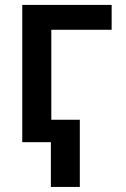

<svg xmlns="http://www.w3.org/2000/svg" viewBox="-20 -565 502 763"><path d="M423.7 -545.5H68.5V0H182.2V177.9H297.2V-89.1H183.9V-446.7H423.7Z"/></svg>

Font: Magic Ui Pro Semi Bold
Style: Regular
Weight: 600
Designer: Stefan Endress, Andreas Faust
Version: Version 1.000;FEAKit 1.0